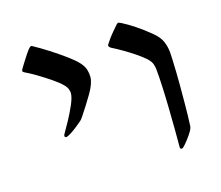

<svg xmlns="http://www.w3.org/2000/svg" viewBox="-83 -636 882 765"><g transform="rotate(-15 357.5 -253.0)"><path d="M577.6 22.5Q570.8 22.5 570.8 15.1Q570.8 -14.6 570.6 -57.4Q570.3 -100.1 569.3 -147Q568.4 -193.8 566.4 -236.3Q564.5 -278.8 561.5 -308.1Q560.5 -320.8 555.9 -332.5Q551.3 -344.2 538.1 -356.4Q521.5 -371.1 497.8 -387Q474.1 -402.8 450.4 -416.5Q426.8 -430.2 409.7 -438.5Q400.4 -444.3 400.4 -449.7Q400.4 -452.1 402.3 -454.8Q404.3 -457.5 406.2 -460.9Q416.5 -477.5 433.6 -497.8Q450.7 -518.1 455.6 -523.4Q460.9 -527.8 462.9 -527.8Q464.4 -527.8 474.1 -523.4Q497.1 -511.7 526.1 -492.7Q555.2 -473.6 587.9 -446.3Q612.3 -425.8 621.1 -404.1Q629.9 -382.3 631.8 -360.8Q632.8 -351.1 633.5 -328.1Q634.3 -305.2 635 -278.3Q635.7 -251.5 635.7 -229.5Q635.7 -189.5 635.5 -144.5Q635.3 -99.6 633.3 -56.6Q633.3 -51.8 631.3 -46.6Q629.4 -41.5 627.4 -37.6Q618.7 -22 604.5 -3.9Q590.3 14.2 583.5 20Q580.6 22.5 577.6 22.5ZM144.5 -141.1Q138.7 -141.1 138.7 -147.9Q138.7 -151.9 142.1 -156.7Q151.4 -172.4 167 -200.9Q182.6 -229.5 195.3 -258.8Q208 -288.1 208 -305.7Q208 -312 204.6 -321.8Q201.2 -331.5 190.4 -342.3Q178.7 -354.5 153.1 -372.3Q127.4 -390.1 98.9 -407.2Q70.3 -424.3 49.3 -434.1Q43.5 -437 43.5 -440.9Q43.5 -443.4 45.4 -447.3Q46.9 -450.2 56.9 -466.3Q66.9 -482.4 78.6 -500.2Q90.3 -518.1 97.2 -524.4Q100.6 -527.8 104.5 -527.8Q105.5 -527.8 108.4 -525.9Q137.2 -510.3 169.9 -489.3Q202.6 -468.3 231.2 -447.5Q259.8 -426.8 274.9 -410.6Q290.5 -393.6 295.2 -377.9Q299.8 -362.3 299.8 -348.1Q299.8 -321.8 276.4 -282Q252.9 -242.2 226.6 -203.1Q220.2 -193.4 216.1 -189.7Q211.9 -186 209 -183.6Q204.6 -179.7 191.4 -169.2Q178.2 -158.7 164.6 -149.9Q150.9 -141.1 144.5 -141.1Z"/></g></svg>

Font: David Libre
Style: Regular
Weight: 400
Designer: Ismar David, J. Victor Gaultney, Annie Olsen and Meir Sadan
Foundry: Monotype Imaging Inc. & SIL International
Version: Version 1.100; ttfautohint (v1.8.4.7-5d5b)